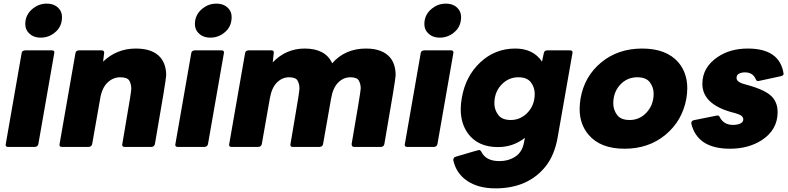

<svg xmlns="http://www.w3.org/2000/svg" viewBox="-20 -808 4336 1056"><path d="M204 -601Q162 -601 138 -627Q119 -646 119 -676Q119 -728 162 -762Q195 -788 237 -788Q279 -788 303 -762Q321 -743 321 -714Q321 -659 279 -627Q246 -601 204 -601ZM172 0H24Q11 0 11 -12Q11 -15 99 -516Q101 -530 118 -531H266Q279 -531 279 -519L191 -16Q188 -1 172 0Z M813 0H665Q652 0 652 -12L675 -148Q702 -302 702 -320Q702 -345 691.5 -364Q681 -383 641 -383Q602 -383 571.5 -354Q541 -325 531 -266L487 -16Q484 -1 468 0H320Q307 0 307 -12Q307 -15 395 -516Q397 -530 414 -531H539Q553 -531 553 -518L547 -469Q622 -541 727 -541Q822 -541 864 -490Q894 -452 894 -394Q894 -371 832 -16Q829 -1 813 0Z M1137 -601Q1095 -601 1071 -627Q1052 -646 1052 -676Q1052 -728 1095 -762Q1128 -788 1170 -788Q1212 -788 1236 -762Q1254 -743 1254 -714Q1254 -659 1212 -627Q1179 -601 1137 -601ZM1105 0H957Q944 0 944 -12Q944 -15 1032 -516Q1034 -530 1051 -531H1199Q1212 -531 1212 -519L1124 -16Q1121 -1 1105 0Z M2076 0H1927Q1914 0 1914 -16Q1964 -304 1964 -322Q1964 -345 1954 -364Q1944 -383 1907 -383Q1869 -383 1840 -354Q1811 -325 1801 -266L1757 -16Q1754 -1 1738 0H1590Q1577 0 1577 -12L1600 -148Q1627 -303 1627 -322Q1627 -345 1617 -364Q1607 -383 1570 -383Q1532 -383 1503 -354Q1474 -325 1464 -266L1420 -16Q1417 -1 1401 0H1253Q1240 0 1240 -12Q1240 -15 1328 -516Q1330 -530 1347 -531H1473Q1486 -531 1486 -519L1480 -465Q1553 -541 1656 -541Q1770 -541 1807 -460Q1878 -541 1993 -541Q2085 -541 2127 -490Q2156 -453 2156 -394Q2156 -372 2094 -16Q2091 -1 2076 0Z M2399 -601Q2357 -601 2333 -627Q2314 -646 2314 -676Q2314 -728 2357 -762Q2390 -788 2432 -788Q2474 -788 2498 -762Q2516 -743 2516 -714Q2516 -659 2474 -627Q2441 -601 2399 -601ZM2367 0H2219Q2206 0 2206 -12Q2206 -15 2294 -516Q2296 -530 2313 -531H2461Q2474 -531 2474 -519L2386 -16Q2383 -1 2367 0Z M2705 228Q2611 228 2550 187Q2489 146 2473 73Q2473 58 2486 54Q2611 17 2614 17Q2622 17 2627 26Q2652 78 2726 78Q2778 78 2815.5 52.5Q2853 27 2862 -25L2867 -50Q2802 1 2719 1Q2608 1 2553 -75Q2514 -130 2514 -207Q2514 -237 2520 -270Q2541 -390 2622 -465.5Q2703 -541 2814 -541Q2913 -541 2961 -469L2971 -516Q2974 -531 2990 -531H3116Q3129 -531 3129 -519L3047 -52Q3030 45 2981 107Q2884 228 2705 228ZM2789 -148Q2837 -148 2874 -181Q2921 -224 2921 -292Q2921 -327 2900 -355Q2879 -383 2831 -383Q2783 -383 2747 -351Q2699 -308 2699 -239Q2699 -205 2720 -176.5Q2741 -148 2789 -148Z M3415 10Q3282 10 3217 -67Q3168 -125 3168 -208Q3168 -236 3173 -266Q3194 -388 3286.5 -464.5Q3379 -541 3512 -541Q3645 -541 3711 -465Q3760 -407 3760 -323Q3760 -296 3755 -266Q3733 -144 3640.5 -67Q3548 10 3415 10ZM3443 -148Q3492 -148 3528 -181Q3575 -225 3575 -293Q3575 -327 3554.5 -355Q3534 -383 3485 -383Q3436 -383 3400 -351Q3353 -308 3353 -239Q3353 -205 3373.5 -176.5Q3394 -148 3443 -148Z M3995 10Q3815 10 3782 -129Q3782 -144 3796 -147L3926 -173Q3935 -173 3939 -163Q3961 -121 4012 -121Q4035 -121 4051.5 -128.5Q4068 -136 4068 -152Q4068 -162 4058 -171Q4048 -180 4000 -192Q3843 -237 3843 -347Q3843 -438 3928 -495Q3996 -541 4093 -541Q4270 -541 4290 -401Q4288 -392 4275 -389Q4153 -362 4150 -362Q4140 -362 4137 -372Q4121 -410 4077 -410Q4059 -410 4045 -403Q4031 -396 4031 -379Q4031 -355 4082 -343Q4199 -312 4232 -269Q4257 -237 4257 -192Q4257 -93 4168 -36Q4095 10 3995 10Z"/></svg>

Font: YamahaIndonesia935. App XBold
Style: Italic
Weight: 800
Italic angle: -10°
Designer: Dalton Maag Ltd
Foundry: Dalton Maag Ltd
Version: Version 1.002; January 01, 2024; Regular/Italic